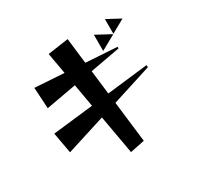

<svg xmlns="http://www.w3.org/2000/svg" viewBox="-186 -1040 1371 1335"><g transform="rotate(-30 500.0 -372.5)"><path d="M445 -232 132 -133 102 -300 426 -337 394 -520 151 -476 141 -645 375 -630 345 -799 511 -823 535 -619 785 -603V-590L544 -546L567 -354L895 -392L897 -375L577 -273L616 54L500 78ZM684 -758 803 -694 684 -628ZM805 -814 913 -756 805 -696Z"/></g></svg>

Font: Tiejili SC
Style: Regular
Weight: 400
Designer: Buernia
Foundry: Ershou Xiaoxi Press
Version: Version 1.100